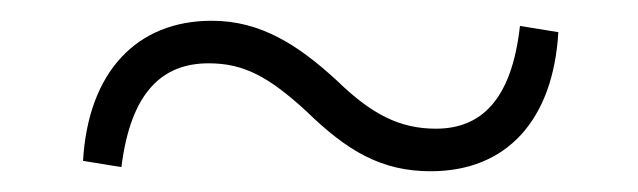

<svg xmlns="http://www.w3.org/2000/svg" viewBox="-20 -465 615 185"><path d="M305 -387C267 -422 231 -445 184 -445C112 -445 65 -396 60 -310L97 -304C106 -377 137 -404 181 -404C215 -404 239 -391 275 -358C315 -319 348 -300 395 -300C468 -300 513 -349 518 -434L481 -440C473 -368 443 -341 400 -341C365 -341 338 -355 305 -387Z"/></svg>

Font: Noto Serif CJK KR Light
Style: Regular
Weight: 300
Designer: Ryoko NISHIZUKA 西塚涼子 (kana & ideographs); Frank Grießhammer (Latin, Greek & Cyrillic); Wenlong ZHANG 张文龙 (bopomofo); San
Foundry: Adobe
Version: Version 2.001;hotconv 1.1.0;makeotfexe 2.6.0